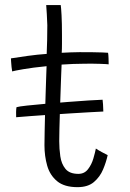

<svg xmlns="http://www.w3.org/2000/svg" viewBox="-20 -736 522 773"><path d="M396 -287Q373.5 -286 339 -284Q304.5 -282 263.8 -279.5Q223 -277 182.2 -274.2Q141.5 -271.5 105.5 -268.8Q69.5 -266 45 -264Q44.5 -273.5 44.8 -285.5Q45 -297.5 46.5 -304.5Q56.5 -307.5 88.8 -311Q121 -314.5 164.2 -318.2Q207.5 -322 252.8 -325.5Q298 -329 335.5 -331.5Q373 -334 393 -334.5Q394 -330 394.8 -315.8Q395.5 -301.5 396 -287ZM413.5 -111.5Q407.5 -83.5 395 -53.8Q382.5 -24 358.2 -3.2Q334 17.5 292 17.5Q239 17.5 210 -6.5Q181 -30.5 170 -69Q159 -107.5 159 -151.5Q159 -174 159.8 -209Q160.5 -244 161.5 -283.8Q162.5 -323.5 163.8 -361Q165 -398.5 166 -427.5Q167 -456.5 167.5 -469.5Q111.5 -464 74.2 -457.5Q37 -451 29 -448.5Q27.5 -456 26.5 -466.5Q25.5 -477 24.8 -486.8Q24 -496.5 24 -501Q51.5 -505.5 91.5 -511Q131.5 -516.5 168 -519Q169 -543.5 169.8 -574.5Q170.5 -605.5 170.5 -634.5Q170 -657.5 168.5 -678.8Q167 -700 166 -715.5H224.5Q226 -707 227.8 -674.8Q229.5 -642.5 229.5 -596.5Q229.5 -581.5 229.5 -559.5Q229.5 -537.5 228.5 -523.5Q243 -524.5 264.8 -525.2Q286.5 -526 300.5 -526Q325.5 -526 350.2 -525.8Q375 -525.5 393 -524.8Q411 -524 415 -523.5Q416.5 -517 417 -501Q417.5 -485 417.5 -477Q412.5 -478 382.2 -479Q352 -480 322 -479.5Q300 -479.5 274.2 -478.5Q248.5 -477.5 228 -476Q227.5 -461.5 226.2 -431.2Q225 -401 223.8 -363.2Q222.5 -325.5 221.2 -287.2Q220 -249 219.2 -217Q218.5 -185 218.5 -167.5Q218.5 -137 222.8 -106.8Q227 -76.5 243.5 -56.2Q260 -36 295.5 -36Q320 -36 334.5 -55Q349 -74 356 -98.2Q363 -122.5 366 -138Q368.5 -136 375.2 -132Q382 -128 390.2 -123.5Q398.5 -119 405.2 -115.8Q412 -112.5 413.5 -111.5Z"/></svg>

Font: Grandstander Thin ExtraLight
Style: Regular
Weight: 250
Version: Version 1.200